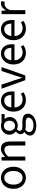

<svg xmlns="http://www.w3.org/2000/svg" viewBox="1562 -2100 762 3925"><g transform="rotate(-90 1942.5 -137.0)"><path d="M271 12Q212 12 160.5 -18Q109 -48 77.5 -105Q46 -162 46 -242Q46 -324 77.5 -381Q109 -438 160.5 -468Q212 -498 271 -498Q331 -498 382 -468Q433 -438 464.5 -381Q496 -324 496 -242Q496 -162 464.5 -105Q433 -48 382 -18Q331 12 271 12ZM271 -56Q313 -56 345 -79.5Q377 -103 394 -145Q411 -187 411 -242Q411 -298 394 -340.5Q377 -383 345 -406.5Q313 -430 271 -430Q229 -430 197.5 -406.5Q166 -383 148.5 -340.5Q131 -298 131 -242Q131 -187 148.5 -145Q166 -103 197.5 -79.5Q229 -56 271 -56Z M624 0V-486H692L699 -416H702Q737 -451 776 -474.5Q815 -498 865 -498Q942 -498 977.5 -449.5Q1013 -401 1013 -308V0H931V-297Q931 -366 909.5 -396.5Q888 -427 839 -427Q802 -427 772.5 -408Q743 -389 706 -352V0Z M1335 224Q1276 224 1230.5 208.5Q1185 193 1159.5 164Q1134 135 1134 93Q1134 62 1153 33.5Q1172 5 1205 -17V-21Q1187 -33 1174.5 -52.5Q1162 -72 1162 -100Q1162 -131 1179.5 -154Q1197 -177 1215 -190V-194Q1192 -214 1172 -248Q1152 -282 1152 -325Q1152 -378 1177.5 -417Q1203 -456 1244.5 -477Q1286 -498 1335 -498Q1355 -498 1373 -494.5Q1391 -491 1404 -486H1573V-423H1472V-419Q1490 -403 1501.5 -379Q1513 -355 1513 -322Q1513 -270 1489 -232.5Q1465 -195 1425 -174.5Q1385 -154 1335 -154Q1317 -154 1298 -158.5Q1279 -163 1262 -171Q1250 -160 1240.5 -147Q1231 -134 1231 -113Q1231 -90 1249.5 -75Q1268 -60 1317 -60H1411Q1496 -60 1538.5 -32.5Q1581 -5 1581 56Q1581 101 1551 139Q1521 177 1465.5 200.5Q1410 224 1335 224ZM1335 -209Q1363 -209 1386.5 -223.5Q1410 -238 1424 -264Q1438 -290 1438 -325Q1438 -379 1408 -408.5Q1378 -438 1335 -438Q1292 -438 1262 -408.5Q1232 -379 1232 -325Q1232 -290 1246 -264Q1260 -238 1283.5 -223.5Q1307 -209 1335 -209ZM1347 167Q1393 167 1427.5 153Q1462 139 1481.5 116Q1501 93 1501 68Q1501 34 1475.5 21Q1450 8 1403 8H1319Q1305 8 1288.5 6Q1272 4 1256 0Q1229 19 1217.5 40Q1206 61 1206 82Q1206 121 1243.5 144Q1281 167 1347 167Z M1858 12Q1793 12 1739.5 -18.5Q1686 -49 1655 -105.5Q1624 -162 1624 -243Q1624 -322 1656 -379Q1688 -436 1738 -467Q1788 -498 1844 -498Q1906 -498 1949.5 -469.5Q1993 -441 2015 -390Q2037 -339 2037 -270Q2037 -257 2036.5 -245Q2036 -233 2033 -221H1683V-286H1963Q1963 -356 1932.5 -393.5Q1902 -431 1845 -431Q1812 -431 1780 -412.5Q1748 -394 1727.5 -353Q1707 -312 1707 -244Q1707 -182 1728.5 -140Q1750 -98 1787 -76.5Q1824 -55 1868 -55Q1903 -55 1933.5 -65Q1964 -75 1989 -92L2019 -38Q1987 -16 1947.5 -2Q1908 12 1858 12Z M2267 0 2092 -486H2177L2269 -210Q2280 -175 2291.5 -138.5Q2303 -102 2314 -67H2318Q2328 -102 2340 -138.5Q2352 -175 2362 -210L2454 -486H2535L2363 0Z M2822 12Q2757 12 2703.5 -18.5Q2650 -49 2619 -105.5Q2588 -162 2588 -243Q2588 -322 2620 -379Q2652 -436 2702 -467Q2752 -498 2808 -498Q2870 -498 2913.5 -469.5Q2957 -441 2979 -390Q3001 -339 3001 -270Q3001 -257 3000.5 -245Q3000 -233 2997 -221H2647V-286H2927Q2927 -356 2896.5 -393.5Q2866 -431 2809 -431Q2776 -431 2744 -412.5Q2712 -394 2691.5 -353Q2671 -312 2671 -244Q2671 -182 2692.5 -140Q2714 -98 2751 -76.5Q2788 -55 2832 -55Q2867 -55 2897.5 -65Q2928 -75 2953 -92L2983 -38Q2951 -16 2911.5 -2Q2872 12 2822 12Z M3318 12Q3253 12 3199.5 -18.5Q3146 -49 3115 -105.5Q3084 -162 3084 -243Q3084 -322 3116 -379Q3148 -436 3198 -467Q3248 -498 3304 -498Q3366 -498 3409.5 -469.5Q3453 -441 3475 -390Q3497 -339 3497 -270Q3497 -257 3496.5 -245Q3496 -233 3493 -221H3143V-286H3423Q3423 -356 3392.5 -393.5Q3362 -431 3305 -431Q3272 -431 3240 -412.5Q3208 -394 3187.5 -353Q3167 -312 3167 -244Q3167 -182 3188.5 -140Q3210 -98 3247 -76.5Q3284 -55 3328 -55Q3363 -55 3393.5 -65Q3424 -75 3449 -92L3479 -38Q3447 -16 3407.5 -2Q3368 12 3318 12Z M3617 0V-486H3685L3692 -398H3695Q3719 -444 3755 -471Q3791 -498 3833 -498Q3849 -498 3861 -496Q3873 -494 3885 -488L3867 -418Q3856 -421 3846.5 -422.5Q3837 -424 3822 -424Q3791 -424 3757.5 -399Q3724 -374 3699 -312V0Z"/></g></svg>

Font: Source Sans 3
Style: Regular
Weight: 400
Designer: Paul D. Hunt
Foundry: Adobe
Version: Version 3.046;hotconv 1.0.118;makeotfexe 2.5.65603